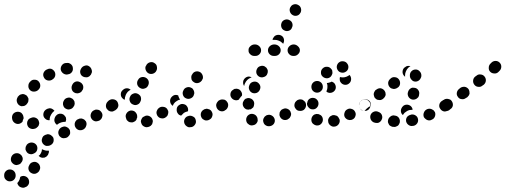

<svg xmlns="http://www.w3.org/2000/svg" viewBox="-71 -581 2422 920"><path d="M26 267Q26 266 27 266Q37 260 48 263Q59 266 65 276Q70 286 68 297Q65 308 55 314Q53 314 52 315Q42 321 31 317Q20 314 15 304Q14 302 13 300Q12 298 12 296Q19 289 23 279Q25 273 26 267ZM4 260V259Q4 247 -4 239Q-12 231 -24 231Q-35 231 -43 239Q-51 247 -51 258V260V261Q-51 273 -43 280Q-35 288 -24 288Q-18 288 -13 286Q-8 284 -4 280Q0 276 2 271Q4 266 4 261ZM79 248Q89 254 100 251Q111 247 117 238L118 235Q124 225 120 214Q117 204 107 198Q97 192 86 196Q75 199 70 209L69 211Q63 221 66 232Q69 243 79 248ZM38 180Q38 174 35 169Q33 164 29 161Q21 153 10 153Q-2 153 -10 161Q-11 162 -12 163Q-19 172 -19 183Q-19 194 -10 202Q-6 206 -1 208Q4 210 9 210Q15 209 20 207Q25 205 29 201Q29 200 30 199Q34 195 36 190Q38 185 38 180ZM130 134Q130 138 129 143Q126 153 120 161Q117 164 114 166Q116 168 118 169Q120 171 122 172Q126 174 132 175Q137 175 143 174Q148 172 152 169Q156 165 159 161L160 158Q162 154 163 150Q164 145 163 141Q161 141 160 141Q149 142 140 138Q135 136 130 134ZM105 116Q99 106 88 103Q77 100 67 105L65 106Q60 109 57 113Q54 118 52 123Q51 128 51 134Q52 139 55 144Q60 154 71 157Q82 160 92 154L94 153Q104 148 107 137Q110 126 105 116ZM184 78Q181 73 177 70Q173 66 168 64Q163 62 157 62Q152 63 147 65L145 66Q140 68 136 72Q132 77 131 82Q129 87 129 92Q129 98 132 103Q134 108 138 111Q142 115 147 117Q152 119 158 118Q163 118 168 116L170 115Q181 110 185 99Q188 88 184 78ZM264 62Q266 57 265 52Q265 46 263 41Q260 36 256 32Q252 29 247 27Q242 25 236 25Q231 26 226 28L224 29Q214 34 210 45Q206 55 211 66Q213 71 217 74Q221 78 226 80Q232 82 237 81Q242 81 247 79L250 78Q255 75 258 71Q262 67 264 62ZM341 1Q338 -3 334 -7Q330 -10 324 -12Q319 -14 314 -13Q308 -13 304 -10L301 -9Q296 -7 293 -2Q289 2 288 7Q286 12 287 18Q287 23 290 28Q295 38 306 42Q317 45 327 40L329 39Q339 33 342 22Q346 12 341 1ZM114 21Q116 16 117 11Q117 5 115 0Q112 -11 101 -16Q91 -21 80 -17Q79 -17 78 -16Q73 -15 68 -11Q64 -8 62 -3Q59 2 59 7Q58 13 60 18Q63 29 73 34Q83 39 94 36Q96 35 98 35Q103 33 107 29Q111 26 114 21ZM193 -20 194 -22Q197 -27 201 -30Q205 -34 210 -35Q215 -37 221 -36Q226 -36 231 -33Q236 -31 239 -26Q243 -22 245 -17Q246 -12 246 -7Q245 -2 243 3Q239 3 235 3Q225 4 216 8L214 9Q208 12 202 17Q193 11 190 0Q188 -10 193 -20ZM-12 -8Q-12 -11 -13 -13Q-15 -24 -9 -34Q-2 -43 9 -45Q14 -46 20 -45Q25 -44 30 -41Q34 -38 37 -33Q40 -29 41 -23Q41 -22 41 -22Q42 -20 42 -18Q42 -16 42 -15Q42 -14 42 -13Q38 -6 37 2Q34 6 30 8Q26 11 22 12Q11 15 1 9Q-9 3 -12 -8ZM416 -42Q413 -47 409 -50Q405 -54 399 -55Q394 -56 389 -56Q383 -55 379 -52L376 -51Q367 -45 364 -34Q361 -23 367 -13Q370 -8 374 -5Q378 -2 384 0Q389 1 394 0Q400 -1 405 -3L407 -5Q416 -10 419 -22Q422 -33 416 -42ZM190 -50Q190 -50 190 -50Q190 -51 189 -51Q186 -55 181 -58Q177 -61 171 -62Q166 -63 161 -61Q155 -60 151 -57L148 -55Q139 -48 137 -37Q135 -25 142 -16Q147 -10 153 -7Q160 -4 167 -5Q167 -9 167 -12Q168 -22 173 -30L174 -32Q179 -41 186 -47Q188 -49 190 -50ZM489 -91Q485 -96 481 -99Q476 -102 471 -103Q466 -104 460 -102Q455 -101 450 -98L448 -97Q439 -90 437 -79Q435 -68 441 -59Q445 -54 449 -51Q454 -48 459 -47Q465 -46 470 -47Q475 -49 480 -52L482 -53Q491 -60 493 -71Q495 -82 489 -91ZM232 -76Q233 -71 237 -66Q240 -62 245 -60Q255 -54 266 -58Q277 -61 282 -71L284 -73Q286 -78 287 -83Q287 -89 286 -94Q284 -99 280 -104Q277 -108 272 -110Q262 -116 251 -112Q240 -109 235 -99L234 -97Q231 -92 231 -87Q230 -81 232 -76ZM22 -76Q27 -73 32 -72Q38 -72 43 -73Q48 -74 53 -78Q57 -81 60 -86L62 -89Q65 -93 65 -99Q66 -104 65 -110Q63 -115 60 -119Q57 -124 52 -126Q47 -129 42 -130Q37 -131 31 -129Q26 -128 22 -125Q17 -121 14 -117L13 -114Q7 -104 10 -93Q13 -82 22 -76ZM286 -137Q291 -134 296 -134Q302 -133 307 -135Q312 -136 317 -140Q321 -143 323 -148L325 -150Q330 -160 327 -171Q323 -182 313 -187Q303 -193 292 -190Q281 -186 276 -176L275 -174Q270 -164 273 -153Q276 -142 286 -137ZM72 -150Q80 -142 91 -142Q103 -142 111 -149L114 -152Q122 -160 122 -171Q122 -182 114 -191Q107 -199 95 -199Q84 -200 76 -192L73 -189Q65 -181 65 -170Q64 -159 72 -150ZM140 -209Q145 -199 156 -196Q167 -193 177 -198L180 -200Q190 -206 193 -216Q196 -227 191 -237Q185 -247 175 -251Q164 -254 154 -248L151 -247Q141 -241 137 -230Q134 -219 140 -209ZM327 -214Q332 -211 338 -211Q343 -210 348 -211Q354 -213 358 -216Q362 -220 365 -224L366 -227Q372 -236 368 -247Q365 -258 355 -264Q346 -270 335 -266Q324 -263 318 -253L317 -251Q311 -241 314 -230Q317 -219 327 -214ZM220 -248Q222 -237 231 -230Q240 -223 251 -224L255 -225Q266 -226 273 -235Q280 -244 278 -256Q278 -261 275 -266Q272 -271 268 -274Q264 -277 258 -279Q253 -280 248 -279H244Q233 -278 226 -269Q219 -260 220 -248Z M867 -5Q866 -11 863 -15Q860 -20 855 -22Q850 -25 845 -26Q840 -27 834 -26L832 -25Q821 -23 815 -13Q809 -3 812 8Q813 13 817 18Q820 22 825 25Q829 28 835 29Q840 29 845 28H847Q858 25 864 15Q870 6 867 -5ZM658 14Q660 9 661 3Q662 -2 660 -7Q657 -18 646 -24Q636 -29 626 -26L624 -25Q619 -23 614 -20Q610 -17 608 -12Q605 -7 604 -1Q604 4 606 9Q609 20 619 25Q629 31 640 27H642Q647 25 651 22Q655 18 658 14ZM545 2Q541 -1 537 -5Q534 -10 533 -15Q532 -16 532 -18Q529 -29 536 -39Q542 -48 553 -51Q564 -53 574 -47Q583 -40 586 -29Q586 -29 586 -29Q586 -27 586 -24Q587 -22 587 -20Q584 -14 583 -8Q580 -3 576 0Q571 3 566 5Q561 6 555 5Q550 5 545 2ZM944 -45Q942 -50 938 -53Q934 -57 928 -58Q923 -60 918 -60Q912 -59 907 -57L906 -56Q896 -51 892 -40Q889 -29 894 -19Q896 -14 901 -10Q905 -7 910 -5Q915 -3 921 -4Q926 -4 931 -7L933 -8Q943 -13 946 -24Q950 -35 944 -45ZM735 -38Q736 -44 735 -49Q733 -54 730 -59Q723 -68 712 -69Q700 -71 691 -64L690 -63Q685 -60 683 -55Q680 -50 679 -45Q678 -39 680 -34Q681 -29 685 -24Q692 -15 703 -14Q714 -12 723 -19L725 -20Q729 -24 732 -28Q734 -33 735 -38ZM780 -39Q777 -43 776 -49Q775 -54 776 -59V-61Q778 -72 788 -78Q798 -85 809 -82Q814 -81 819 -78Q823 -75 826 -70Q829 -66 830 -60Q831 -55 830 -50V-48Q830 -48 830 -48Q830 -48 830 -48Q829 -48 829 -48L827 -47Q818 -45 810 -40Q803 -34 797 -27Q797 -27 797 -27Q797 -27 797 -27Q792 -28 787 -31Q783 -34 780 -39ZM1017 -92Q1010 -101 999 -103Q988 -105 978 -99L977 -98Q972 -95 969 -90Q966 -85 965 -80Q964 -75 966 -69Q967 -64 970 -60Q973 -55 978 -52Q982 -49 988 -48Q993 -47 998 -48Q1004 -49 1008 -53L1010 -54Q1019 -60 1021 -71Q1023 -83 1017 -92ZM496 -73Q497 -78 495 -84Q494 -89 491 -94Q485 -103 473 -105Q462 -107 453 -101L451 -100Q447 -97 444 -92Q441 -87 440 -82Q439 -77 440 -71Q441 -66 444 -61Q451 -52 462 -50Q473 -48 483 -54L484 -55Q489 -58 492 -63Q495 -68 496 -73ZM744 -98Q744 -103 746 -108Q748 -113 752 -117L754 -119Q759 -124 767 -126Q775 -127 783 -124Q783 -121 785 -117Q787 -110 792 -104Q783 -102 776 -97Q767 -92 761 -83Q759 -79 757 -74Q755 -75 754 -76Q753 -77 752 -78Q748 -82 746 -87Q744 -92 744 -98ZM567 -80Q577 -75 588 -80Q598 -84 602 -95L603 -97Q605 -102 605 -107Q605 -113 603 -118Q601 -123 597 -126Q593 -130 588 -132Q577 -137 567 -132Q556 -128 552 -117L551 -115Q547 -105 552 -94Q556 -84 567 -80ZM555 -151Q547 -158 537 -158Q527 -158 519 -151L518 -150Q509 -143 508 -132Q507 -120 514 -112Q517 -109 520 -106Q523 -104 527 -103Q527 -104 527 -105Q527 -115 531 -124V-125Q535 -134 541 -141Q547 -147 555 -151ZM820 -110Q830 -105 841 -109Q852 -113 857 -123V-125Q860 -130 860 -135Q860 -140 858 -146Q856 -151 853 -155Q849 -159 844 -161Q834 -166 823 -162Q812 -158 808 -148L807 -146Q802 -136 806 -125Q810 -114 820 -110ZM601 -159Q611 -153 622 -157Q633 -160 638 -170L639 -172Q644 -182 641 -193Q637 -204 627 -209Q617 -214 606 -211Q595 -208 590 -197L589 -196Q584 -186 587 -175Q591 -164 601 -159ZM846 -206Q846 -200 849 -196Q852 -191 857 -188Q866 -181 877 -183Q888 -185 895 -194L896 -195Q899 -200 901 -205Q902 -210 901 -216Q900 -221 897 -226Q894 -231 890 -234Q881 -240 870 -239Q858 -237 852 -228L851 -226Q847 -222 846 -216Q845 -211 846 -206ZM670 -278Q661 -285 650 -283Q639 -281 632 -272L631 -270Q628 -266 626 -261Q625 -255 626 -250Q627 -245 630 -240Q633 -235 637 -232Q646 -225 658 -227Q669 -229 676 -238L677 -240Q683 -249 681 -260Q680 -272 670 -278Z M1245 -10Q1242 -21 1232 -27Q1222 -33 1211 -30Q1205 -29 1201 -25Q1196 -22 1194 -17Q1191 -13 1190 -7Q1189 -2 1191 4Q1194 15 1203 20Q1213 26 1224 23H1225Q1236 20 1242 11Q1248 1 1245 -10ZM1160 7Q1163 3 1164 -3Q1164 -8 1163 -13Q1162 -19 1159 -23Q1156 -28 1151 -31Q1141 -37 1130 -35Q1119 -32 1113 -23Q1110 -18 1109 -13Q1108 -7 1109 -2Q1110 3 1113 8Q1116 12 1121 15L1122 16Q1131 22 1142 19Q1154 17 1160 7ZM1322 -25Q1324 -30 1324 -36Q1323 -41 1321 -46Q1316 -56 1305 -60Q1294 -64 1284 -58H1283Q1278 -56 1275 -52Q1271 -47 1269 -42Q1268 -37 1268 -32Q1268 -26 1271 -21Q1276 -11 1287 -7Q1298 -4 1308 -9Q1313 -12 1317 -16Q1320 -20 1322 -25ZM1391 -93Q1387 -97 1383 -100Q1378 -103 1373 -104Q1367 -105 1362 -104Q1357 -103 1352 -100V-99Q1342 -93 1340 -81Q1338 -70 1345 -61Q1348 -56 1353 -53Q1357 -50 1363 -50Q1368 -49 1373 -50Q1379 -51 1383 -54H1384Q1393 -61 1395 -72Q1397 -83 1391 -93ZM1017 -93Q1014 -98 1009 -101Q1005 -104 999 -104Q994 -105 989 -104Q983 -103 979 -100H978Q969 -93 967 -82Q965 -71 971 -61Q978 -52 989 -50Q1000 -48 1010 -54V-55Q1020 -61 1022 -73Q1024 -84 1017 -93ZM1093 -90V-91Q1095 -96 1098 -100Q1101 -105 1106 -108Q1111 -110 1116 -111Q1122 -112 1127 -110Q1138 -107 1144 -97Q1149 -88 1146 -77V-76Q1145 -71 1142 -66Q1138 -62 1133 -59Q1133 -59 1132 -58Q1131 -58 1130 -57Q1127 -57 1125 -57Q1123 -56 1121 -56Q1119 -55 1117 -56Q1115 -56 1113 -56Q1102 -59 1096 -69Q1090 -79 1093 -90ZM1043 -149H1044Q1048 -153 1053 -155Q1058 -156 1064 -156Q1069 -155 1074 -153Q1079 -150 1082 -146Q1086 -141 1088 -135Q1090 -129 1088 -122Q1083 -118 1080 -113Q1076 -109 1074 -104Q1065 -99 1056 -101Q1046 -103 1040 -110Q1032 -119 1033 -130Q1034 -142 1043 -149ZM1138 -136Q1148 -132 1159 -136Q1169 -140 1174 -151Q1179 -162 1175 -172Q1170 -183 1160 -188Q1150 -192 1139 -188Q1128 -184 1124 -173Q1119 -162 1123 -152Q1127 -141 1138 -136ZM1131 -209Q1133 -210 1135 -210Q1127 -215 1117 -214Q1108 -212 1101 -205V-204Q1094 -197 1094 -187Q1093 -177 1099 -169Q1100 -176 1103 -182Q1107 -191 1114 -198Q1121 -205 1131 -209ZM1172 -213Q1182 -208 1193 -212Q1204 -215 1209 -225V-226Q1212 -231 1212 -236Q1213 -242 1211 -247Q1209 -252 1206 -256Q1202 -260 1197 -263Q1187 -268 1176 -264Q1165 -261 1160 -250Q1155 -240 1158 -229Q1162 -218 1172 -213ZM1180 -340Q1180 -351 1172 -359Q1164 -367 1153 -368H1147Q1136 -367 1128 -359Q1119 -351 1120 -340Q1119 -329 1128 -321Q1136 -313 1147 -313H1153Q1164 -313 1172 -321Q1180 -329 1180 -340ZM1274 -340Q1274 -351 1266 -359Q1258 -367 1246 -368H1241Q1229 -367 1221 -359Q1213 -351 1213 -340Q1213 -329 1221 -321Q1229 -313 1241 -313H1246Q1258 -313 1266 -321Q1274 -329 1274 -340ZM1366 -340Q1366 -351 1357 -359Q1349 -367 1338 -368H1334Q1323 -367 1315 -359Q1307 -351 1307 -340Q1307 -329 1315 -321Q1323 -313 1334 -313H1338Q1349 -313 1357 -321Q1366 -329 1366 -340ZM1241 -390H1246Q1256 -390 1265 -386Q1274 -383 1282 -375Q1284 -373 1286 -371Q1286 -372 1286 -372Q1286 -373 1287 -373V-374Q1292 -384 1289 -395Q1286 -406 1276 -411Q1266 -416 1255 -413Q1244 -410 1239 -400L1238 -399Q1237 -397 1236 -395Q1236 -392 1235 -390Q1238 -390 1241 -390ZM1290 -436Q1300 -430 1311 -433Q1322 -436 1327 -446V-447Q1333 -457 1330 -468Q1327 -479 1317 -484Q1307 -490 1296 -487Q1285 -484 1279 -474V-473Q1274 -463 1277 -452Q1280 -441 1290 -436ZM1331 -509Q1341 -503 1352 -506Q1363 -509 1368 -519L1369 -520Q1374 -530 1371 -541Q1368 -552 1358 -557Q1348 -563 1337 -560Q1326 -557 1321 -547L1320 -546Q1315 -536 1318 -526Q1321 -515 1331 -509Z M1556 -9Q1554 -14 1551 -18Q1548 -23 1543 -26Q1538 -28 1533 -29Q1528 -30 1522 -29Q1517 -27 1512 -24Q1508 -21 1505 -16Q1502 -11 1501 -6Q1501 0 1502 5Q1505 16 1515 22Q1524 28 1535 25H1536Q1547 22 1553 12Q1559 2 1556 -9ZM1452 20Q1457 20 1462 17Q1467 14 1470 10Q1477 1 1476 -10Q1475 -22 1466 -29Q1461 -32 1456 -34Q1451 -35 1445 -35Q1440 -34 1435 -32Q1430 -29 1427 -25Q1420 -16 1421 -4Q1422 7 1431 14H1432Q1436 18 1441 19Q1446 21 1452 20ZM1630 -46Q1625 -56 1614 -59Q1603 -63 1593 -57Q1583 -52 1580 -41Q1576 -30 1581 -20Q1584 -15 1588 -12Q1592 -8 1598 -7Q1603 -5 1608 -6Q1614 -6 1619 -9Q1629 -14 1632 -25Q1636 -36 1630 -46ZM1704 -72Q1705 -78 1704 -83Q1703 -88 1699 -93Q1696 -97 1692 -100Q1687 -103 1682 -104Q1676 -105 1671 -104Q1666 -103 1661 -99Q1656 -96 1653 -91Q1650 -87 1649 -81Q1649 -76 1650 -71Q1651 -65 1654 -61Q1657 -56 1662 -53Q1666 -51 1672 -50Q1677 -49 1683 -50Q1688 -51 1692 -54H1693Q1697 -58 1700 -62Q1703 -67 1704 -72ZM1366 -105Q1359 -104 1353 -100H1352Q1348 -96 1345 -92Q1342 -87 1341 -82Q1340 -76 1341 -71Q1342 -66 1345 -61Q1352 -52 1363 -50Q1374 -48 1384 -54V-55Q1385 -55 1385 -56Q1386 -56 1386 -56Q1382 -63 1380 -70Q1377 -79 1378 -89Q1379 -96 1381 -102Q1374 -105 1366 -105ZM1425 -57Q1437 -56 1445 -63Q1454 -71 1455 -82Q1456 -94 1449 -102Q1442 -111 1430 -112Q1419 -113 1410 -106Q1402 -99 1401 -87H1400Q1399 -76 1407 -67Q1414 -58 1425 -57ZM1528 -185Q1533 -181 1535 -176Q1540 -166 1537 -155Q1533 -144 1523 -139Q1516 -135 1507 -136Q1499 -137 1493 -142Q1494 -144 1494 -145V-146Q1498 -154 1498 -164Q1499 -174 1495 -183Q1504 -184 1512 -187Q1516 -188 1519 -190Q1524 -188 1528 -185ZM1423 -176Q1419 -165 1423 -154Q1427 -144 1438 -139Q1448 -135 1459 -139Q1469 -144 1474 -154Q1478 -165 1474 -176Q1470 -186 1459 -191Q1454 -193 1449 -193Q1443 -193 1438 -191Q1433 -189 1429 -185Q1425 -181 1423 -176ZM1607 -218Q1606 -219 1605 -220Q1604 -221 1603 -222Q1602 -221 1600 -219Q1591 -213 1581 -211Q1572 -209 1562 -211Q1560 -211 1558 -212Q1556 -205 1557 -199Q1557 -192 1561 -187Q1568 -177 1579 -175Q1590 -173 1599 -179L1600 -180Q1609 -186 1611 -197Q1613 -208 1607 -218ZM1474 -215Q1482 -207 1493 -206Q1504 -205 1513 -213Q1517 -217 1519 -222Q1522 -227 1522 -232Q1522 -238 1521 -243Q1519 -248 1515 -252Q1507 -261 1496 -261Q1485 -262 1476 -254Q1467 -246 1467 -235Q1466 -223 1474 -215ZM1555 -283Q1550 -280 1547 -275Q1544 -270 1543 -265Q1541 -254 1548 -244Q1554 -235 1566 -233Q1577 -231 1587 -238Q1596 -244 1598 -255Q1600 -267 1593 -276Q1587 -285 1576 -287H1575Q1570 -288 1564 -287Q1559 -286 1555 -283Z M1836 21Q1840 17 1842 12Q1845 8 1845 2Q1846 -9 1839 -18Q1831 -27 1820 -27L1818 -28Q1806 -29 1798 -21Q1789 -14 1788 -2Q1787 3 1789 8Q1791 13 1794 18Q1798 22 1803 24Q1808 27 1813 27H1816Q1821 28 1826 26Q1831 24 1836 21ZM1932 -10Q1930 -22 1920 -28Q1911 -34 1899 -32L1897 -31Q1892 -30 1887 -27Q1882 -24 1879 -20Q1876 -15 1875 -10Q1874 -4 1875 1Q1878 12 1887 18Q1897 25 1908 22H1910Q1921 20 1928 10Q1934 1 1932 -10ZM1743 7Q1748 5 1752 1Q1756 -3 1758 -8Q1763 -18 1759 -29Q1755 -40 1744 -44L1742 -45Q1731 -50 1721 -46Q1710 -42 1705 -31Q1701 -21 1705 -10Q1709 0 1719 5L1722 6Q1727 8 1732 8Q1737 9 1743 7ZM2013 -44Q2010 -49 2006 -53Q2002 -56 1997 -58Q1992 -60 1987 -60Q1981 -60 1976 -58L1974 -57Q1964 -52 1960 -41Q1956 -31 1960 -20Q1963 -15 1967 -12Q1971 -8 1976 -6Q1981 -4 1986 -4Q1992 -4 1997 -7L1999 -8Q2009 -12 2013 -23Q2017 -34 2013 -44ZM1863 -75Q1868 -78 1873 -79Q1879 -80 1884 -79Q1889 -78 1894 -75Q1899 -72 1902 -67Q1906 -61 1906 -55Q1901 -55 1895 -54H1892Q1883 -52 1875 -46Q1866 -41 1861 -32Q1860 -31 1859 -30Q1851 -37 1850 -47Q1849 -57 1855 -66Q1855 -67 1856 -68Q1859 -72 1863 -75ZM2086 -92Q2083 -96 2078 -99Q2074 -102 2068 -103Q2063 -104 2057 -103Q2052 -102 2048 -98L2046 -97Q2036 -90 2034 -79Q2032 -68 2039 -59Q2042 -54 2047 -51Q2051 -48 2057 -47Q2062 -46 2067 -48Q2073 -49 2077 -52L2079 -53Q2089 -60 2091 -71Q2093 -82 2086 -92ZM1650 -82Q1651 -87 1654 -92Q1657 -96 1661 -100L1663 -101Q1673 -107 1684 -105Q1695 -103 1702 -94Q1705 -89 1706 -84Q1707 -78 1706 -73Q1696 -70 1689 -63Q1682 -58 1677 -50Q1670 -49 1664 -53Q1658 -56 1654 -61Q1651 -66 1650 -71Q1649 -76 1650 -82ZM1777 -127Q1777 -132 1776 -137Q1774 -143 1771 -147Q1764 -156 1753 -158Q1742 -159 1733 -152L1731 -151Q1726 -148 1724 -143Q1721 -138 1720 -133Q1719 -127 1721 -122Q1722 -117 1725 -112Q1729 -108 1733 -105Q1738 -102 1744 -102Q1749 -101 1754 -102Q1760 -104 1764 -107L1766 -109Q1770 -112 1773 -117Q1776 -121 1777 -127ZM1904 -104Q1909 -103 1915 -104Q1920 -105 1925 -108Q1929 -111 1933 -115Q1936 -120 1937 -125V-127Q1940 -139 1934 -148Q1928 -158 1917 -160Q1911 -161 1906 -161Q1900 -160 1896 -157Q1891 -154 1888 -149Q1885 -145 1884 -139L1883 -137Q1881 -126 1887 -116Q1893 -107 1904 -104ZM1840 -201Q1833 -210 1822 -211Q1811 -213 1802 -206L1800 -204Q1791 -197 1789 -186Q1788 -174 1795 -165Q1798 -161 1803 -158Q1808 -156 1813 -155Q1819 -154 1824 -156Q1829 -157 1834 -161L1836 -162Q1845 -169 1846 -180Q1847 -192 1840 -201ZM1920 -190Q1925 -190 1930 -192Q1935 -194 1939 -198Q1943 -202 1945 -207Q1948 -212 1948 -217V-220Q1948 -231 1940 -239Q1932 -248 1921 -248Q1909 -248 1901 -240Q1893 -232 1893 -221V-218Q1893 -207 1901 -199Q1908 -190 1920 -190ZM1885 -256Q1890 -261 1896 -264Q1889 -266 1882 -265Q1875 -264 1870 -259L1868 -258Q1859 -251 1858 -239Q1857 -228 1864 -219Q1865 -217 1867 -216Q1869 -215 1870 -213Q1870 -216 1870 -218V-221Q1870 -230 1874 -239Q1878 -249 1885 -256Z M2094 -96Q2091 -101 2086 -104Q2081 -106 2076 -107Q2071 -108 2065 -107Q2060 -106 2056 -103L2049 -98Q2045 -95 2042 -90Q2039 -86 2038 -80Q2037 -75 2038 -70Q2039 -64 2043 -60Q2049 -50 2060 -49Q2072 -47 2081 -53L2087 -58Q2097 -64 2099 -76Q2100 -87 2094 -96ZM2179 -133Q2179 -139 2178 -144Q2177 -149 2174 -154Q2167 -163 2156 -165Q2144 -166 2135 -160L2129 -155Q2120 -148 2118 -137Q2116 -126 2123 -117Q2129 -107 2141 -106Q2152 -104 2161 -111L2168 -115Q2172 -119 2175 -123Q2178 -128 2179 -133ZM2251 -214Q2244 -223 2233 -224Q2221 -226 2213 -219L2206 -214Q2197 -207 2196 -195Q2195 -184 2202 -175Q2209 -166 2220 -165Q2232 -163 2241 -171L2247 -175Q2256 -183 2257 -194Q2258 -205 2251 -214ZM2323 -281Q2315 -289 2304 -289Q2292 -289 2284 -281Q2282 -278 2279 -276Q2271 -268 2271 -257Q2270 -245 2278 -237Q2286 -229 2298 -229Q2309 -228 2317 -236Q2320 -239 2323 -242Q2331 -250 2331 -262Q2331 -273 2323 -281Z"/></svg>

Font: FRB American Cursive Guidelines Dotted Ultra
Style: Bold Italic
Weight: 1000
Italic angle: -25°
Version: Version 2.0;Modular Font Editor K font №1